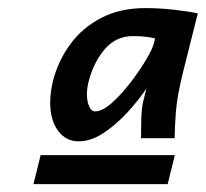

<svg xmlns="http://www.w3.org/2000/svg" viewBox="-20 -680 517 482"><path d="M418.5 -333H334Q334 -350.6 334.7 -379.4Q335.4 -408.2 339.4 -424.8L347.7 -458Q327.1 -427.2 298.8 -396.7Q270.5 -366.2 239.3 -345.7Q208 -325.2 177.2 -325.2Q145.5 -325.2 125.7 -351.8Q106 -378.4 106 -422.9Q106 -435.1 107.7 -448.5Q109.4 -461.9 112.8 -476.1Q125.5 -526.4 155.8 -568.1Q186 -609.9 233.6 -634.8Q281.2 -659.7 344.7 -659.7Q378.9 -659.7 414.8 -655.8Q450.7 -651.9 476.6 -646.5L439.9 -500.5Q424.8 -440.4 421.6 -399.7Q418.5 -358.9 418.5 -333ZM366.7 -572.3 369.1 -583.5Q363.3 -585.4 348.6 -587.4Q334 -589.4 314 -589.4Q271 -589.4 242.9 -556.4Q214.8 -523.4 202.1 -474.1Q198.2 -457 198.2 -443.4Q198.2 -425.3 203.9 -412.8Q209.5 -400.4 218.8 -400.4Q236.8 -400.4 260.5 -421.4Q284.2 -442.4 307.1 -472.2Q330.1 -502 346.7 -530Q363.3 -558.1 366.7 -572.3ZM64 -217.8 82 -290.5H418.9L400.9 -217.8Z"/></svg>

Font: Andika
Style: Bold Italic
Weight: 700
Italic angle: -14°
Designer: Victor Gaultney, Annie Olsen, Julie Remington, Don Collingsworth, Eric Hays, Becca Hirsbrunner
Foundry: SIL International
Version: Version 6.101